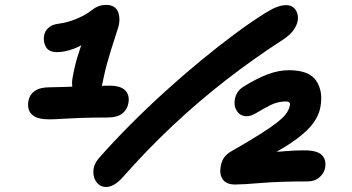

<svg xmlns="http://www.w3.org/2000/svg" viewBox="-20 -737 1428 780"><path d="M336.4 -332.2Q299.8 -332.2 284 -357.6Q268.2 -383 274.6 -419.6Q281.8 -462.8 294.2 -504.2Q306.6 -545.6 321.8 -584.8L347.6 -580.8Q317.8 -552.8 279.9 -539Q242 -525.2 212.2 -525.2Q177.8 -525.2 166.2 -546.9Q154.6 -568.6 159.2 -592.4Q161.8 -609.8 176.3 -623.6Q190.8 -637.4 218.6 -640.8Q253.2 -645.2 289.3 -659.9Q325.4 -674.6 351.4 -694.6Q364.4 -705.2 378.9 -711.1Q393.4 -717 410.6 -717Q449.8 -717 460.5 -686.4Q471.2 -655.8 457.4 -616.6Q442 -569.6 431.6 -535.8Q421.2 -502 414.2 -476.6Q407.2 -451.2 402.4 -427.9Q397.6 -404.6 392 -379.4Q387.4 -354 373.4 -343.1Q359.4 -332.2 336.4 -332.2ZM181.2 -252.2Q140.2 -252.2 120.9 -263.5Q101.6 -274.8 96.6 -292.6Q91.6 -310.4 96.2 -329.4Q100.6 -353 121.5 -367.7Q142.4 -382.4 182.6 -382.4Q201 -382.4 230.9 -383.5Q260.8 -384.6 295.4 -385.7Q330 -386.8 363.7 -387.9Q397.4 -389 424.6 -389Q470.4 -389 488.9 -369.7Q507.4 -350.4 501.6 -318.4Q497.8 -293.2 477.5 -276.4Q457.2 -259.6 415.2 -259.6Q351.2 -259.6 305.6 -257.9Q260 -256.2 230.1 -254.2Q200.2 -252.2 181.2 -252.2ZM411.4 22.6Q387.4 22.6 372.8 4Q358.2 -14.6 359.3 -42.1Q360.4 -69.6 381.8 -94.6Q441.8 -162.6 510.5 -231.5Q579.2 -300.4 651.8 -366.2Q724.4 -432 796.5 -491.3Q868.6 -550.6 936 -600.6Q1003.4 -650.6 1061.6 -686.6Q1086.4 -702 1106.3 -709.1Q1126.2 -716.2 1143.2 -716.2Q1163.8 -716.2 1176.5 -702.5Q1189.2 -688.8 1190.4 -666.9Q1191.6 -645 1176.4 -620.5Q1161.2 -596 1126.6 -573.8Q1008.6 -497.6 897 -410.9Q785.4 -324.2 680.7 -225.8Q576 -127.4 477.6 -15.6Q460.6 3.2 443.8 12.9Q427 22.6 411.4 22.6ZM935 12.6Q900 12.6 885.4 -7.7Q870.8 -28 876.4 -60Q881 -86.4 893 -100.3Q905 -114.2 916.8 -120.6Q986.8 -160.8 1032.3 -189.3Q1077.8 -217.8 1104.1 -238.3Q1130.4 -258.8 1142.3 -275.1Q1154.2 -291.4 1157.4 -307.8Q1161.8 -324.8 1141.6 -324.8Q1108 -324.8 1078 -309.6Q1048 -294.4 1024.1 -279.6Q1000.2 -264.8 982.6 -264.8Q957.2 -264.8 943.2 -284.9Q929.2 -305 933.8 -331.8Q936.6 -349.8 946.1 -363.5Q955.6 -377.2 972.4 -386.8Q1022 -417.8 1066.8 -434.8Q1111.6 -451.8 1154 -451.8Q1236.2 -451.8 1264.8 -408.8Q1293.4 -365.8 1281.6 -301.8Q1276.4 -271.6 1255.3 -240.5Q1234.2 -209.4 1187 -173.8Q1139.8 -138.2 1056.6 -95L1039 -125.4Q1052 -122.2 1065 -121.2Q1078 -120.2 1090.2 -120.2Q1112 -120.2 1144.2 -123.2Q1176.4 -126.2 1216 -126.2Q1269.8 -126.2 1288.3 -106.3Q1306.8 -86.4 1300.6 -54.4Q1296.8 -33.6 1277.9 -16.8Q1259 0 1230.4 0Q1115.6 0 1041.4 6.3Q967.2 12.6 935 12.6Z"/></svg>

Font: Shantell Sans Light
Style: Italic
Weight: 300
Italic angle: -11°
Designer: Stephen Nixon, Anya Danilova, Shantell Martin
Foundry: Arrow Type
Version: Version 1.008;[ac192a2d6]